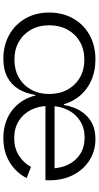

<svg xmlns="http://www.w3.org/2000/svg" viewBox="259 -842 591 1150"><g transform="rotate(90 555.0 -266.5)"><path d="M331.6 9.3Q250.8 9.3 188.3 -25.7Q125.8 -60.7 90.3 -122.4Q54.7 -184.1 54.7 -264.6Q54.7 -345.9 90.1 -408.5Q125.5 -471.2 188.8 -506.6Q252.1 -542.1 335.9 -542.1Q408.9 -542.1 466.7 -514.7Q524.4 -487.2 561.6 -438.1Q598.8 -389.1 610.2 -324.1L559 -183H548.1Q539.4 -125.2 513.3 -82.1Q487.2 -38.9 442.1 -14.8Q397 9.3 331.6 9.3ZM336.9 -56.8Q397.6 -56.8 443.9 -83.3Q490.2 -109.8 516.3 -156.7Q542.5 -203.6 542.5 -264.6Q542.5 -327.4 516.3 -374.9Q490.2 -422.4 443.9 -449Q397.6 -475.7 336.9 -475.7Q276 -475.7 229.6 -449Q183.3 -422.4 157.1 -374.9Q130.9 -327.4 130.9 -264.6Q130.9 -203.6 157.1 -156.7Q183.3 -109.8 229.6 -83.3Q276 -56.8 336.9 -56.8ZM807.7 9.3Q732.3 9.3 675.2 -20.9Q618.1 -51.2 584 -105.3Q549.9 -159.4 543.5 -230.9L596.7 -353.6H608.2Q617.3 -406.9 642.2 -449.7Q667.2 -492.4 709.4 -517.3Q751.6 -542.1 812.5 -542.1Q882.5 -542.1 938.4 -507.2Q994.3 -472.2 1026.8 -410.1Q1059.3 -348 1059.3 -267.1Q1059.3 -261.5 1059.3 -255.1Q1059.3 -248.6 1058.6 -242.7H986.6Q987.3 -248.6 987.8 -255.8Q988.3 -263 988.3 -272.3Q988.3 -332.1 965.8 -378.4Q943.4 -424.6 901.9 -451Q860.4 -477.3 803.1 -477.3Q746.7 -477.3 704 -450.4Q661.3 -423.6 637.6 -375.6Q613.8 -327.7 613.8 -264.6Q613.8 -203.3 637.7 -156Q661.5 -108.8 705 -82.1Q748.6 -55.5 807.7 -55.5Q865 -55.5 909.5 -82.7Q954 -109.8 979.3 -156.1L1046 -130.2Q1013.1 -65.6 951 -28.2Q888.9 9.3 807.7 9.3ZM587 -242.7V-297.4H1036.7L1058.3 -242.7Z"/></g></svg>

Font: Hepta Slab ExtraLight
Style: Regular
Weight: 200
Designer: Michael LaGattuta
Foundry: Michael LaGattuta
Version: Version 1.100